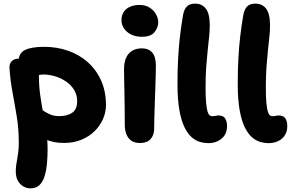

<svg xmlns="http://www.w3.org/2000/svg" viewBox="-20 -780 1625 1061"><path d="M332.4 10Q274.6 10 228.3 -11.1Q182 -32.2 155 -66.9Q128 -101.6 128 -142.2Q128 -159.6 140.8 -173.8Q153.6 -188 170.4 -188Q185.8 -188 199.3 -180.5Q212.8 -173 227.6 -163.2Q242.4 -153.4 261.7 -145.9Q281 -138.4 308.2 -138.4Q352.2 -138.4 379.3 -157.2Q406.4 -176 406.4 -221Q406.4 -256.2 389.4 -283.5Q372.4 -310.8 344.6 -329.8Q316.8 -348.8 284.1 -358.5Q251.4 -368.2 220 -368.2Q206.8 -368.2 194.5 -365.1Q182.2 -362 163.2 -362Q143.8 -362 124.9 -372.4Q106 -382.8 94.2 -400.6Q82.4 -418.4 82.4 -439Q82.4 -486.2 118 -503.7Q153.6 -521.2 224.2 -521.2Q294 -521.2 355.8 -499.8Q417.6 -478.4 464.6 -436.8Q511.6 -395.2 538.6 -335.2Q565.6 -275.2 565.6 -198.2Q565.6 -159.8 549.4 -122.7Q533.2 -85.6 503.1 -55.6Q473 -25.6 429.8 -7.8Q386.6 10 332.4 10ZM148.2 261Q129.4 261 110.5 250.9Q91.6 240.8 79.4 219.9Q67.2 199 67.2 167.4Q67.2 145.8 69.9 129.4Q72.6 113 75.5 96.1Q78.4 79.2 81.1 58.7Q83.8 38.2 83.8 8.4Q83.8 -66.8 72.9 -134.2Q62 -201.6 49.5 -268Q37 -334.4 32.2 -406Q31.4 -428.8 45.5 -442.4Q59.6 -456 82.8 -456Q111.6 -456 137.2 -443.2Q162.8 -430.4 178.9 -409.6Q195 -388.8 195 -363.2Q195 -305.6 202.3 -253.9Q209.6 -202.2 219 -153.5Q228.4 -104.8 235.7 -55.7Q243 -6.6 243 46Q243 86 239.5 124.1Q236 162.2 226.5 193.2Q217 224.2 198.3 242.6Q179.6 261 148.2 261Z M753.2 10.2Q723.4 10.2 705.3 -2.7Q687.2 -15.6 678.4 -38.5Q669.6 -61.4 669.6 -89Q669.6 -153.6 668.8 -198.4Q668 -243.2 667.5 -276.2Q667 -309.2 666.2 -338.2Q665.4 -367.2 665.4 -399.6Q665.4 -431 675.3 -456.8Q685.2 -482.6 707.5 -497.7Q729.8 -512.8 764.8 -512.8Q800.2 -512.8 820.3 -490.6Q840.4 -468.4 841.4 -421Q841.4 -401.2 840.5 -366Q839.6 -330.8 838.1 -288.5Q836.6 -246.2 835.2 -203.5Q833.8 -160.8 832.8 -125Q831.8 -89.2 831.8 -67.4Q831.8 -34.2 812.8 -12Q793.8 10.2 753.2 10.2ZM765.2 -576.8Q714 -576.8 682.7 -603.6Q651.4 -630.4 651.4 -668.2Q651.4 -708.8 679.1 -730.8Q706.8 -752.8 750.2 -752.8Q783.6 -752.8 806.9 -737.8Q830.2 -722.8 842.3 -700.9Q854.4 -679 854.4 -656.8Q854.4 -628 833.9 -602.4Q813.4 -576.8 765.2 -576.8Z M1130.4 11Q1110.4 11 1087.1 4.9Q1063.8 -1.2 1041.4 -19.8Q1019 -38.4 1000.7 -74.4Q982.4 -110.4 971.6 -169.4Q960.8 -228.4 960.8 -317Q960.8 -392.8 964.3 -457.3Q967.8 -521.8 974.7 -580.4Q981.6 -639 991.2 -695Q997.4 -730 1013.5 -745Q1029.6 -760 1057.8 -760Q1096.6 -760 1117.9 -731.7Q1139.2 -703.4 1139.2 -640.2Q1139.2 -610 1135.6 -575.9Q1132 -541.8 1127.6 -501.2Q1123.2 -460.6 1119.6 -410.5Q1116 -360.4 1116 -297Q1116 -243.2 1119 -211.4Q1122 -179.6 1126.9 -163.6Q1131.8 -147.6 1138.6 -142.7Q1145.4 -137.8 1152.8 -137.8Q1160.8 -137.8 1166.5 -138.9Q1172.2 -140 1176.6 -141Q1181 -142 1185.8 -142Q1214.2 -142 1224.4 -125.3Q1234.6 -108.6 1234.6 -83.2Q1234.6 -39.6 1205 -14.3Q1175.4 11 1130.4 11Z M1463.4 11Q1443.4 11 1420.1 4.9Q1396.8 -1.2 1374.4 -19.8Q1352 -38.4 1333.7 -74.4Q1315.4 -110.4 1304.6 -169.4Q1293.8 -228.4 1293.8 -317Q1293.8 -392.8 1297.3 -457.3Q1300.8 -521.8 1307.7 -580.4Q1314.6 -639 1324.2 -695Q1330.4 -730 1346.5 -745Q1362.6 -760 1390.8 -760Q1429.6 -760 1450.9 -731.7Q1472.2 -703.4 1472.2 -640.2Q1472.2 -610 1468.6 -575.9Q1465 -541.8 1460.6 -501.2Q1456.2 -460.6 1452.6 -410.5Q1449 -360.4 1449 -297Q1449 -243.2 1452 -211.4Q1455 -179.6 1459.9 -163.6Q1464.8 -147.6 1471.6 -142.7Q1478.4 -137.8 1485.8 -137.8Q1493.8 -137.8 1499.5 -138.9Q1505.2 -140 1509.6 -141Q1514 -142 1518.8 -142Q1547.2 -142 1557.4 -125.3Q1567.6 -108.6 1567.6 -83.2Q1567.6 -54 1554.1 -32.8Q1540.6 -11.6 1517.1 -0.3Q1493.6 11 1463.4 11Z"/></svg>

Font: Shantell Sans Light
Style: Regular
Weight: 300
Designer: Stephen Nixon, Anya Danilova, Shantell Martin
Foundry: Arrow Type
Version: Version 1.011;[c5ecc13dd]